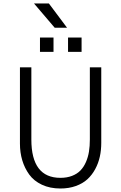

<svg xmlns="http://www.w3.org/2000/svg" viewBox="-20 -1079 699 1109"><path d="M295.9 -918.9 176.3 -1059.1H262.2L367.2 -918.9ZM210.9 -779.3V-862.3H289.1V-779.3ZM373 -779.3V-862.3H451.2V-779.3ZM329.1 9.8Q268.6 9.8 222.2 -12Q175.8 -33.7 148.9 -70.8Q122.1 -107.9 108.6 -153.1Q95.2 -198.2 95.2 -249V-689.9H161.1V-272.9Q161.1 -51.8 329.1 -51.8Q366.7 -51.8 396.2 -63.2Q425.8 -74.7 444.8 -94.5Q463.9 -114.3 476.3 -142.8Q488.8 -171.4 493.9 -203.4Q499 -235.4 499 -272.9V-689.9H564.9V-253.9Q564.9 -211.9 556.6 -174.1Q548.3 -136.2 530 -102.3Q511.7 -68.4 484.9 -43.7Q458 -19 418 -4.6Q377.9 9.8 329.1 9.8Z"/></svg>

Font: HK Grotesk Light
Style: Regular
Weight: 300
Designer: Alfredo Marco Pradil and Stefan Peev
Foundry: Hanken Design Co.
Version: Version 1.045;PS 001.045;hotconv 1.0.88;makeotf.lib2.5.64775